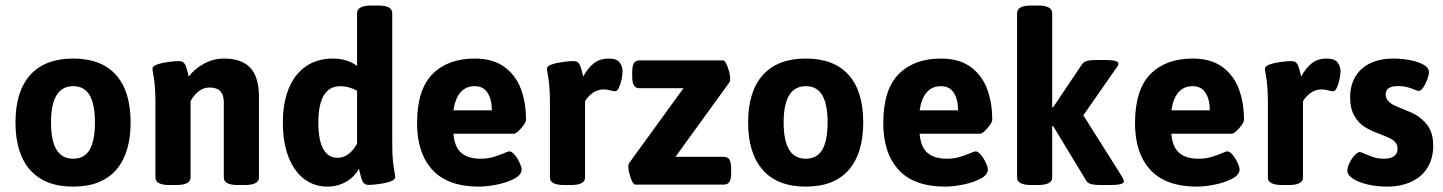

<svg xmlns="http://www.w3.org/2000/svg" viewBox="-20 -675 5277 702"><path d="M36.6 -227.5Q36.6 -340.8 90.6 -400.9Q144.5 -460.9 247.6 -460.9Q350.6 -460.9 404.1 -401.1Q457.5 -341.3 457.5 -227.5Q457.5 -113.8 404.1 -53.2Q350.6 7.3 247.6 7.3Q144.5 7.3 90.6 -53.2Q36.6 -113.8 36.6 -227.5ZM327.1 -227.5Q327.1 -293.5 307.9 -326.7Q288.6 -359.9 247.6 -359.9Q166.5 -359.9 166.5 -227.5Q166.5 -161.6 186.3 -128.2Q206.1 -94.7 247.6 -94.7Q288.6 -94.7 307.9 -127.9Q327.1 -161.1 327.1 -227.5Z M548.3 -25.9V-301.3Q548.3 -363.8 540 -405.3Q537.6 -418.5 537.6 -423.8Q537.6 -433.6 555.9 -439.7Q574.2 -445.8 597.4 -448.7Q620.6 -451.7 634.8 -451.7Q649.9 -451.7 656 -440.4Q662.1 -429.2 667 -407.7L669.9 -395Q690.4 -422.4 724.9 -441.7Q759.3 -460.9 798.8 -460.9Q864.3 -460.9 895.5 -426.8Q926.8 -392.6 926.8 -320.8V-25.9Q926.8 1.5 874 1.5H850.1Q798.3 1.5 798.3 -25.9V-301.3Q798.3 -327.6 785.9 -341.3Q773.4 -355 745.6 -355Q722.2 -355 704.1 -339.4Q686 -323.7 676.8 -304.7V-25.9Q676.8 1.5 624 1.5H600.1Q548.3 1.5 548.3 -25.9Z M1014.2 -227.5Q1014.2 -298.3 1035.6 -351.1Q1057.1 -403.8 1098.4 -432.4Q1139.6 -460.9 1197.3 -460.9Q1249 -460.9 1285.6 -434.1V-626.5Q1285.6 -654.8 1337.9 -654.8H1362.3Q1389.2 -654.8 1401.6 -647.7Q1414.1 -640.6 1414.1 -626.5V-153.3Q1414.1 -112.8 1416.3 -90.3Q1418.5 -67.9 1422.4 -45.9Q1424.8 -32.7 1424.8 -27.3Q1424.8 -17.6 1406.5 -11.2Q1388.2 -4.9 1365 -2Q1341.8 1 1327.6 1Q1312.5 1 1306.4 -10.7Q1300.3 -22.5 1295.4 -44.9L1292.5 -58.1Q1276.9 -29.3 1246.1 -11Q1215.3 7.3 1176.8 7.3Q1129.4 7.3 1092.5 -20.3Q1055.7 -47.9 1034.9 -100.8Q1014.2 -153.8 1014.2 -227.5ZM1285.6 -149.4V-343.3Q1254.9 -359.9 1225.1 -359.9Q1144 -359.9 1144 -227.5Q1144 -98.1 1214.8 -98.1Q1255.9 -98.1 1285.6 -149.4Z M1504.9 -224.1Q1504.9 -346.7 1561 -403.8Q1617.2 -460.9 1715.8 -460.9Q1781.2 -460.9 1823 -431.2Q1864.7 -401.4 1884 -351.1Q1903.3 -300.8 1903.3 -237.3Q1903.3 -230 1894.8 -217.8Q1886.2 -205.6 1875.5 -195.8Q1864.7 -186 1858.9 -186H1637.7Q1642.1 -136.2 1667.2 -115.5Q1692.4 -94.7 1737.3 -94.7Q1761.7 -94.7 1781.5 -100.3Q1801.3 -106 1823.7 -115.2Q1837.4 -121.6 1842.3 -121.6Q1851.1 -121.6 1861.6 -109.1Q1872.1 -96.7 1879.6 -80.6Q1887.2 -64.5 1887.2 -55.7Q1887.2 -35.6 1860.1 -21.5Q1833 -7.3 1796.1 0Q1759.3 7.3 1731.4 7.3Q1617.2 7.3 1561 -54Q1504.9 -115.2 1504.9 -224.1ZM1778.3 -271.5Q1778.3 -311.5 1762.7 -335.7Q1747.1 -359.9 1715.8 -359.9Q1651.4 -359.9 1637.7 -271.5Z M1990.7 -25.9V-301.3Q1990.7 -363.8 1982.4 -405.3Q1980 -418.5 1980 -423.8Q1980 -433.6 1998.3 -439.7Q2016.6 -445.8 2039.8 -448.7Q2063 -451.7 2077.1 -451.7Q2092.3 -451.7 2098.4 -440.4Q2104.5 -429.2 2109.4 -407.7L2112.3 -395Q2128.9 -425.3 2150.6 -443.1Q2172.4 -460.9 2206.5 -460.9Q2234.9 -460.9 2245.6 -446.5Q2256.3 -432.1 2256.3 -414.1Q2256.3 -404.3 2252.9 -386.5Q2249.5 -368.7 2243.2 -355Q2236.8 -341.3 2229 -341.3Q2223.6 -341.3 2212.9 -344.2Q2198.2 -348.1 2188 -348.1Q2164.1 -348.1 2146.2 -334.7Q2128.4 -321.3 2119.1 -304.7V-25.9Q2119.1 1.5 2066.4 1.5H2042.5Q1990.7 1.5 1990.7 -25.9Z M2277.3 -65.9Q2277.3 -74.2 2279.8 -78.1L2479 -352.5H2317.4Q2303.7 -352.5 2297.6 -362.8Q2291.5 -373 2291.5 -396V-410.6Q2291.5 -433.6 2297.6 -443.8Q2303.7 -454.1 2317.4 -454.1H2624.5Q2628.9 -454.1 2635 -442.6Q2641.1 -431.2 2645.5 -415Q2649.9 -398.9 2649.9 -387.2Q2649.9 -377.9 2647 -374L2449.7 -101.6H2627Q2640.6 -101.6 2647 -91.3Q2653.3 -81.1 2653.3 -58.1V-43.5Q2653.3 -20.5 2647 -10.3Q2640.6 0 2627 0H2302.7Q2297.4 0 2291.5 -11.5Q2285.6 -22.9 2281.5 -38.8Q2277.3 -54.7 2277.3 -65.9Z M2715.3 -227.5Q2715.3 -340.8 2769.3 -400.9Q2823.2 -460.9 2926.3 -460.9Q3029.3 -460.9 3082.8 -401.1Q3136.2 -341.3 3136.2 -227.5Q3136.2 -113.8 3082.8 -53.2Q3029.3 7.3 2926.3 7.3Q2823.2 7.3 2769.3 -53.2Q2715.3 -113.8 2715.3 -227.5ZM3005.9 -227.5Q3005.9 -293.5 2986.6 -326.7Q2967.3 -359.9 2926.3 -359.9Q2845.2 -359.9 2845.2 -227.5Q2845.2 -161.6 2865 -128.2Q2884.8 -94.7 2926.3 -94.7Q2967.3 -94.7 2986.6 -127.9Q3005.9 -161.1 3005.9 -227.5Z M3209.5 -224.1Q3209.5 -346.7 3265.6 -403.8Q3321.8 -460.9 3420.4 -460.9Q3485.8 -460.9 3527.6 -431.2Q3569.3 -401.4 3588.6 -351.1Q3607.9 -300.8 3607.9 -237.3Q3607.9 -230 3599.4 -217.8Q3590.8 -205.6 3580.1 -195.8Q3569.3 -186 3563.5 -186H3342.3Q3346.7 -136.2 3371.8 -115.5Q3397 -94.7 3441.9 -94.7Q3466.3 -94.7 3486.1 -100.3Q3505.9 -106 3528.3 -115.2Q3542 -121.6 3546.9 -121.6Q3555.7 -121.6 3566.2 -109.1Q3576.7 -96.7 3584.2 -80.6Q3591.8 -64.5 3591.8 -55.7Q3591.8 -35.6 3564.7 -21.5Q3537.6 -7.3 3500.7 0Q3463.9 7.3 3436 7.3Q3321.8 7.3 3265.6 -54Q3209.5 -115.2 3209.5 -224.1ZM3482.9 -271.5Q3482.9 -311.5 3467.3 -335.7Q3451.7 -359.9 3420.4 -359.9Q3356 -359.9 3342.3 -271.5Z M3698.7 -25.9V-626.5Q3698.7 -640.6 3711.4 -647.7Q3724.1 -654.8 3751 -654.8H3774.9Q3827.1 -654.8 3827.1 -626.5V-283.2L3830.1 -282.2L3935.5 -439Q3942.4 -449.2 3954.6 -452.4Q3966.8 -455.6 3988.3 -455.6H4020.5Q4069.3 -455.6 4069.3 -442.4Q4069.3 -435.5 4061 -425.8L3940.9 -253.4L4082 -29.8Q4089.4 -17.6 4089.4 -11.7Q4089.4 1.5 4039.6 1.5H4003.4Q3982.4 1.5 3969.2 -2Q3956.1 -5.4 3951.2 -15.1L3830.1 -214.8L3827.1 -213.4V-25.9Q3827.1 1.5 3774.9 1.5H3751Q3698.7 1.5 3698.7 -25.9Z M4129.9 -224.1Q4129.9 -346.7 4186 -403.8Q4242.2 -460.9 4340.8 -460.9Q4406.2 -460.9 4448 -431.2Q4489.7 -401.4 4509 -351.1Q4528.3 -300.8 4528.3 -237.3Q4528.3 -230 4519.8 -217.8Q4511.2 -205.6 4500.5 -195.8Q4489.7 -186 4483.9 -186H4262.7Q4267.1 -136.2 4292.2 -115.5Q4317.4 -94.7 4362.3 -94.7Q4386.7 -94.7 4406.5 -100.3Q4426.3 -106 4448.7 -115.2Q4462.4 -121.6 4467.3 -121.6Q4476.1 -121.6 4486.6 -109.1Q4497.1 -96.7 4504.6 -80.6Q4512.2 -64.5 4512.2 -55.7Q4512.2 -35.6 4485.1 -21.5Q4458 -7.3 4421.1 0Q4384.3 7.3 4356.4 7.3Q4242.2 7.3 4186 -54Q4129.9 -115.2 4129.9 -224.1ZM4403.3 -271.5Q4403.3 -311.5 4387.7 -335.7Q4372.1 -359.9 4340.8 -359.9Q4276.4 -359.9 4262.7 -271.5Z M4615.7 -25.9V-301.3Q4615.7 -363.8 4607.4 -405.3Q4605 -418.5 4605 -423.8Q4605 -433.6 4623.3 -439.7Q4641.6 -445.8 4664.8 -448.7Q4688 -451.7 4702.1 -451.7Q4717.3 -451.7 4723.4 -440.4Q4729.5 -429.2 4734.4 -407.7L4737.3 -395Q4753.9 -425.3 4775.6 -443.1Q4797.4 -460.9 4831.5 -460.9Q4859.9 -460.9 4870.6 -446.5Q4881.3 -432.1 4881.3 -414.1Q4881.3 -404.3 4877.9 -386.5Q4874.5 -368.7 4868.2 -355Q4861.8 -341.3 4854 -341.3Q4848.6 -341.3 4837.9 -344.2Q4823.2 -348.1 4813 -348.1Q4789.1 -348.1 4771.2 -334.7Q4753.4 -321.3 4744.1 -304.7V-25.9Q4744.1 1.5 4691.4 1.5H4667.5Q4615.7 1.5 4615.7 -25.9Z M4906.2 -52.2Q4906.2 -63 4914.1 -79.1Q4921.9 -95.2 4932.9 -107.2Q4943.8 -119.1 4952.1 -119.1Q4956.5 -119.1 4971.2 -112.3Q4988.3 -104.5 5003.9 -99.6Q5019.5 -94.7 5039.6 -94.7Q5064.5 -94.7 5077.1 -104Q5089.8 -113.3 5089.8 -131.3Q5089.8 -145 5082.3 -154.1Q5074.7 -163.1 5063 -168.9Q5051.3 -174.8 5029.8 -183.1L5015.6 -188.5Q4987.8 -199.2 4966.8 -212.9Q4945.8 -226.6 4931.2 -252.7Q4916.5 -278.8 4916.5 -318.8Q4916.5 -363.3 4935.8 -395.3Q4955.1 -427.2 4990.7 -444.1Q5026.4 -460.9 5074.7 -460.9Q5102.5 -460.9 5132.8 -455.6Q5163.1 -450.2 5183.8 -439Q5204.6 -427.7 5204.6 -410.6Q5204.6 -400.9 5198.5 -384.3Q5192.4 -367.7 5183.6 -355Q5174.8 -342.3 5167 -342.3Q5164.6 -342.3 5153.3 -346.7Q5138.2 -353 5124.3 -356.7Q5110.4 -360.4 5092.3 -360.4Q5046.4 -360.4 5046.4 -330.1Q5046.4 -316.4 5054.9 -306.6Q5063.5 -296.9 5076.2 -290.5Q5088.9 -284.2 5111.8 -275.4Q5138.2 -264.6 5144.5 -261.7Q5178.7 -244.6 5199.5 -216.6Q5220.2 -188.5 5220.2 -141.6Q5220.2 -97.2 5200.2 -63.5Q5180.2 -29.8 5141.6 -11.2Q5103 7.3 5049.8 7.3Q5016.1 7.3 4982.9 0Q4949.7 -7.3 4928 -21Q4906.2 -34.7 4906.2 -52.2Z"/></svg>

Font: Jaldi
Style: Bold
Weight: 400
Designer: Pablo Cosgaya and Nicolas Silva
Foundry: Omnibus-Type
Version: Version 1.007